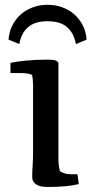

<svg xmlns="http://www.w3.org/2000/svg" viewBox="-20 -759 375 788"><path d="M175.3 -671.9Q152.3 -671.9 133.3 -667Q114.3 -662.1 99.4 -650.9Q84.5 -639.6 74.2 -621.8Q64 -604 59.1 -578.1L15.1 -596.2Q17.1 -627.4 30.3 -653.8Q43.5 -680.2 64.7 -699.2Q85.9 -718.3 114.3 -728.8Q142.6 -739.3 175.3 -739.3Q208 -739.3 236.3 -728.8Q264.6 -718.3 285.9 -699.2Q307.1 -680.2 320.3 -653.8Q333.5 -627.4 335.4 -596.2L291.5 -578.1Q286.6 -604 276.4 -621.8Q266.1 -639.6 251.2 -650.9Q236.3 -662.1 217 -667Q197.8 -671.9 175.3 -671.9ZM115.7 -409.7Q115.7 -420.9 114.7 -431.4Q113.8 -441.9 111.3 -451.7Q95.2 -459 69.8 -459H22.9V-501Q46.9 -506.3 85.9 -510.3Q125 -514.2 175.3 -514.2Q196.8 -514.2 205.8 -511.7Q214.8 -509.3 219.7 -501V-110.8Q219.7 -78.6 226.1 -56.6Q234.4 -50.8 245.4 -47.4Q256.3 -43.9 269.5 -43.9H297.9L303.2 -3.4Q277.8 2.9 245.6 5.6Q213.4 8.3 173.8 8.3Q163.1 8.3 152.1 6.6Q141.1 4.9 132.3 0.2Q123.5 -4.4 117.9 -12.5Q112.3 -20.5 112.3 -33.7Q112.3 -57.6 114 -81.1Q115.7 -104.5 115.7 -135.3Z"/></svg>

Font: Tienne
Style: Regular
Weight: 400
Designer: vernon adams
Foundry: vernon adams
Version: Version 1.001